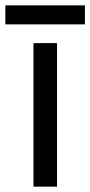

<svg xmlns="http://www.w3.org/2000/svg" viewBox="-40 -697 337 717"><path d="M173 0H85V-536H173ZM277 -677V-606H-20V-677Z"/></svg>

Font: Noto Sans Modi
Style: Regular
Weight: 400
Designer: Monotype Design Team
Foundry: Monotype Imaging Inc.
Version: Version 2.003; ttfautohint (v1.8.4.7-5d5b)